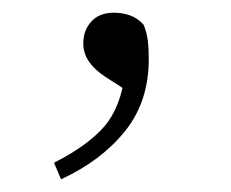

<svg xmlns="http://www.w3.org/2000/svg" viewBox="-20 -110 363 302"><path d="M76 172 65 146Q118 119 144 89Q170 59 177 4L188 38L146 11Q129 0 120 -13Q111 -26 111 -42Q111 -62 123.5 -76Q136 -90 159 -90Q172 -90 184 -86Q196 -82 206 -71Q211 -58 212.5 -46Q214 -34 214 -17Q214 50 176.5 96.5Q139 143 76 172Z"/></svg>

Font: Early Summer Mincho VF
Style: Regular
Weight: 250
Designer: GuiWonder
Version: Version 1.002